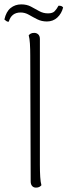

<svg xmlns="http://www.w3.org/2000/svg" viewBox="-34 -847 308 876"><path d="M130 9Q119 9 112.5 1.5Q106 -6 106 -19L104 -594Q104 -624 102.5 -648Q101 -672 97 -686Q100 -690 106 -693.5Q112 -697 122 -697Q133 -697 140.5 -690Q148 -683 148 -669V-94Q148 -64 149.5 -40Q151 -16 155 -2Q152 2 146 5.5Q140 9 130 9ZM254 -813Q247 -785 227.5 -767Q208 -749 180 -749Q156 -749 136 -759Q116 -769 98 -779.5Q80 -790 60 -790Q39 -790 25.5 -779.5Q12 -769 6 -748Q1 -747 -4.5 -750.5Q-10 -754 -14 -758Q-6 -794 14.5 -810.5Q35 -827 63 -827Q88 -827 107 -817Q126 -807 144.5 -796.5Q163 -786 185 -786Q206 -786 215.5 -796Q225 -806 233 -821Q241 -821 245.5 -819.5Q250 -818 254 -813Z"/></svg>

Font: Arima ExtraLight
Style: Regular
Weight: 250
Designer: Joana Correia and Natanael Gama
Foundry: NDISCOVER
Version: Version 1.101;gftools[0.9.23]